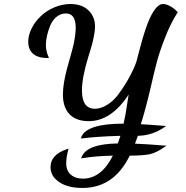

<svg xmlns="http://www.w3.org/2000/svg" viewBox="-20 -741 916 946"><path d="M309.1 -5.9C255.9 12.2 229 41.5 229 82C229 105.5 237.3 125.5 253.9 141.6C286.6 173.8 333.5 185.1 386.2 185.1C489.7 185.1 567.4 131.8 619.1 25.9C661.1 25.9 693.8 23.4 716.8 19C739.7 14.2 764.2 2 791 -17.1L800.8 -22.9L788.1 -23.9C733.9 -28.3 686.5 -31.7 645 -33.2C648.4 -42.5 655.8 -62.5 659.2 -71.8C707 -72.8 750.5 -86.9 789.1 -113.8L798.8 -120.1L786.1 -121.1C727.1 -126 689.5 -128.4 673.8 -128.9C688.5 -174.3 704.6 -234.4 722.2 -309.1C734.4 -362.3 744.6 -405.8 753.9 -439.5C762.7 -472.7 775.9 -511.7 793.9 -557.1C811.5 -602.5 831.5 -642.6 854 -678.2L856 -680.2L854 -683.1C845.7 -691.9 835 -700.7 821.3 -709C807.1 -717.3 794.4 -721.2 783.2 -721.2C753.9 -721.2 725.1 -679.7 696.8 -596.2C688 -570.8 678.7 -538.6 668.5 -499.5C658.2 -460 652.8 -440.4 652.8 -439.9C649.4 -428.2 644 -414.1 636.2 -397.9C627 -378.9 618.7 -362.8 611.3 -349.6C604 -336.4 593.3 -319.8 580.1 -299.8C566.9 -279.8 554.2 -263.7 542 -251.5C517.6 -226.6 481.4 -205.1 448.2 -205.1C405.3 -205.1 383.8 -234.9 383.8 -294.9C383.8 -338.4 394.5 -394.5 416 -463.9C417 -467.3 420.4 -477.5 425.8 -495.6C431.2 -513.2 434.6 -526.9 437 -536.1C444.3 -567.9 448.2 -592.8 448.2 -609.9C448.2 -642.6 437.5 -668.9 416 -689.9C394.5 -710.9 364.7 -721.2 326.2 -721.2C272 -721.2 217.3 -696.3 180.7 -661.1C143.6 -626 119.1 -578.6 119.1 -535.2C119.1 -483.9 151.9 -455.1 213.9 -455.1H221.2L219.2 -460C210.4 -480 206.1 -500 206.1 -520C206.1 -547.9 213.9 -582.5 228 -616.2C242.2 -649.9 270.5 -674.8 304.2 -674.8C336.9 -674.8 353 -651.4 353 -604C353 -584.5 350.1 -559.6 344.2 -529.8C340.8 -513.7 335 -490.7 326.2 -460C317.4 -429.2 312 -410.2 310.1 -402.8C296.9 -353 290 -310.1 290 -273.9C290 -205.6 321.8 -144 417 -144C490.7 -144 556.2 -187.5 613.8 -274.9C612.3 -267.6 610.4 -252.9 606.9 -231C600.6 -186 595.2 -159.7 588.9 -131.8C466.3 -131.8 396.5 -109.4 379.9 -64L377.9 -59.1H386.2C427.2 -64.9 489.7 -69.3 573.2 -71.8C571.3 -64.9 566.9 -52.2 560.1 -34.2C458 -32.7 398.9 -10.3 381.8 33.2L379.9 39.1L388.2 38.1C432.1 30.8 481.4 26.9 536.1 25.9C498 101.6 448.7 139.2 388.2 139.2C337.4 139.2 306.2 109.9 306.2 64.9C306.2 44.4 309.6 22.5 315.9 -1L317.9 -8.8Z"/></svg>

Font: Dancing Script
Style: Regular
Weight: 800
Designer: Pablo Impallari
Foundry: Pablo Impallari
Version: Version 2.001